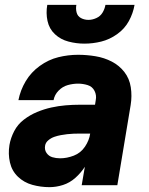

<svg xmlns="http://www.w3.org/2000/svg" viewBox="-20 -764 616 792"><path d="M184 8Q212 8 240 -1Q268 -10 291 -30.5Q314 -51 330 -76L317 0H464L519 -331Q525 -368 519.5 -404Q514 -440 493 -467Q472 -494 441 -510Q410 -526 374 -532Q338 -538 302 -538Q261 -538 220.5 -528Q180 -518 144 -492Q108 -466 86 -429Q64 -392 56 -351H201Q205 -373 221.5 -390Q238 -407 259.5 -413Q281 -419 302 -419Q322 -419 341.5 -413Q361 -407 370 -389Q379 -371 375 -351L372 -332H310Q280 -332 250.5 -329.5Q221 -327 191.5 -320.5Q162 -314 133 -302Q104 -290 78.5 -270.5Q53 -251 38.5 -223Q24 -195 19 -166Q13 -129 21 -94Q29 -59 54 -35Q79 -11 113.5 -1.5Q148 8 184 8ZM228 -111Q211 -111 196 -115.5Q181 -120 172 -133Q163 -146 166 -163Q168 -176 179.5 -185.5Q191 -195 204 -199.5Q217 -204 230.5 -206.5Q244 -209 257 -210.5Q270 -212 283.5 -212.5Q297 -213 310 -213H352Q348 -185 330.5 -159Q313 -133 284.5 -122Q256 -111 228 -111ZM328 -584Q363 -584 397.5 -592.5Q432 -601 463 -623Q494 -645 511.5 -677Q529 -709 535 -744H415Q412 -727 403 -712Q394 -697 377.5 -689.5Q361 -682 345 -682Q328 -682 314 -689.5Q300 -697 296 -712.5Q292 -728 295 -744H175Q169 -710 176 -677.5Q183 -645 206.5 -623Q230 -601 262.5 -592.5Q295 -584 328 -584Z"/></svg>

Font: Iosevka Sparkle Heavy Oblique
Style: Regular
Weight: 900
Italic angle: -9°
Designer: Belleve Invis
Foundry: Belleve Invis
Version: Version 4.5.0; ttfautohint (v1.8.3)